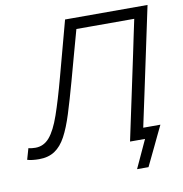

<svg xmlns="http://www.w3.org/2000/svg" viewBox="-130 -800 994 1041"><g transform="rotate(-10 366.5 -279.5)"><path d="M27 8.5Q10 8.5 -8.2 6.5Q-26.5 4.5 -37.5 0.5L-20 -60.5Q-10.5 -58 0 -57Q10.5 -56 18.5 -56Q64.5 -56 96.2 -93.2Q128 -130.5 155.2 -208.8Q182.5 -287 215.5 -410Q235.5 -484.5 256 -560.5Q276.5 -636.5 297 -713H751Q738.5 -654.5 726.5 -597.5Q714 -540.5 700 -472.5L650 -237L630.5 -146Q621.5 -103.5 612.5 -61.5H707Q693.5 -33.5 680.2 -6Q667 21.5 654.5 48Q641.5 74.5 629 101Q616.5 127.5 603.5 154H540.5L611.5 0H529Q541.5 -59.5 553.5 -115.5Q565.5 -171 579.5 -237.5L628 -466Q638.5 -517 648 -562Q657.5 -606.5 667 -651.5H348.5Q330 -584.5 311.2 -516.5Q292.5 -448.5 273 -377Q245.5 -277.5 222.8 -205Q200 -132.5 174.5 -85.2Q149 -38 113.8 -14.8Q78.5 8.5 27 8.5Z"/></g></svg>

Font: Heraclito Light
Style: Italic
Weight: 300
Italic angle: -12°
Designer: Kostas Bartsokas (font) & Cristiano Sobral (main changes)
Foundry: Kostas Bartsokas (font) & Cristiano Sobral (main changes)
Version: Version 1.00;July 8, 2020;FontCreator 13.0.0.2655 64-bit